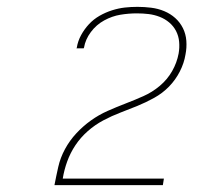

<svg xmlns="http://www.w3.org/2000/svg" viewBox="-20 -863 640 560"><path d="M139 -323V-324Q144 -350 150 -376.5Q156 -403 169.5 -428Q183 -453 202.5 -474Q222 -495 245 -511.5Q268 -528 294 -539.5Q320 -551 346 -561Q372 -571 398 -582.5Q424 -594 446 -612.5Q468 -631 482 -655.5Q496 -680 501 -707Q504 -724 502.5 -741Q501 -758 493.5 -772.5Q486 -787 473.5 -797.5Q461 -808 445.5 -814Q430 -820 413.5 -822Q397 -824 379 -824Q355 -824 331 -820Q307 -816 284 -803.5Q261 -791 245 -769.5Q229 -748 225 -724L224 -722H203L204 -724Q207 -743 216.5 -760.5Q226 -778 239.5 -792.5Q253 -807 270.5 -817Q288 -827 307 -833Q326 -839 344 -841Q362 -843 381 -843Q401 -843 421 -840.5Q441 -838 459 -830.5Q477 -823 491 -810.5Q505 -798 513.5 -781Q522 -764 523.5 -744Q525 -724 521 -704Q517 -679 504.5 -654.5Q492 -630 473 -610.5Q454 -591 429.5 -577.5Q405 -564 380.5 -554Q356 -544 331 -534.5Q306 -525 281.5 -512Q257 -499 236 -480.5Q215 -462 200 -439.5Q185 -417 176 -392Q167 -367 163 -342H458L455 -323Z"/></svg>

Font: Iosevka Thin Extended
Style: Italic
Weight: 100
Width: 7
Italic angle: -9°
Monospace: yes
Designer: Belleve Invis
Foundry: Belleve Invis
Version: Version 32.5.0; ttfautohint (v1.8.4)